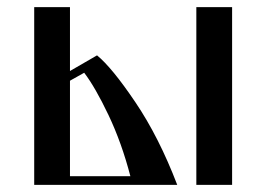

<svg xmlns="http://www.w3.org/2000/svg" viewBox="-20 -520 747 540"><path d="M76.2 0V-500H176.8V-320.3L252.9 -364.3Q294.9 -330.1 360.8 -232.4Q426.8 -134.8 478.5 0ZM176.8 -24.4H346.7Q322.3 -118.2 285.2 -196.3Q248 -274.4 216.8 -315.4L176.8 -293ZM532.2 0V-500H632.8V0Z"/></svg>

Font: TriodPostnaja
Style: Medium
Weight: 500
Version: 20110805